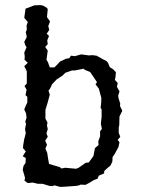

<svg xmlns="http://www.w3.org/2000/svg" viewBox="-20 -722 553 752"><path d="M238 9 220 10H215L194 4L184 7L173 6L147 -2H129L108 -7L89 -5L76 -14L78 -26L69 -57L72 -72L80 -84L81 -103L69 -110L81 -129L70 -142L71 -154L75 -178L78 -188L81 -201L78 -216L82 -237L79 -246L84 -261L82 -278L75 -293L80 -306L87 -321V-343L80 -349L84 -371L76 -385L85 -395V-443L75 -463L89 -476L76 -488L77 -501L75 -516L84 -537L79 -545L75 -558L85 -577L81 -596L85 -606L84 -622L89 -636L75 -652L80 -688L99 -695L114 -701L138 -702L149 -700L164 -691L167 -686L164 -655L176 -638L169 -620L173 -605L163 -590L172 -581L165 -564L167 -549L157 -538L167 -524L162 -488L168 -478L175 -458H193L207 -472L215 -481L239 -492L251 -494L258 -504L273 -502L298 -509L328 -505L341 -506L358 -504L376 -494L383 -490L397 -483L403 -476L410 -459L424 -450L434 -439L432 -418L430 -409L441 -397L438 -382L448 -364L443 -348L444 -338L451 -316L450 -307L459 -288L448 -266L447 -231L445 -223V-202L451 -186L441 -174L448 -165L444 -146L434 -128L430 -120L421 -107L420 -89L413 -74L401 -64L388 -52V-43L367 -34L362 -22L348 -17L330 -6L315 2L296 1L289 4L279 6ZM278 -61 288 -65 315 -84 328 -86 346 -111 352 -142 366 -154 365 -169 372 -188V-208L379 -217L375 -237L378 -265V-293L374 -300L376 -316L377 -338L367 -375L354 -392L360 -400L346 -421L333 -440L311 -449L308 -453L273 -446H262L236 -437L225 -426L202 -411L184 -392L176 -375L170 -367L175 -351L166 -318L158 -292V-257L166 -242L164 -231L167 -216L162 -200L167 -186L157 -171L164 -155L158 -140L165 -123L168 -103L172 -80L215 -67L221 -62L235 -65Z"/></svg>

Font: Winky Rough Light
Style: Regular
Weight: 300
Designer: Simon Atzbach
Foundry: typofactur
Version: Version 1.206; ttfautohint (v1.8.4.7-5d5b)